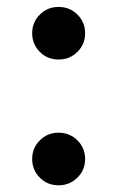

<svg xmlns="http://www.w3.org/2000/svg" viewBox="-20 -537 345 565"><path d="M152.3 8.3Q119.6 8.3 97.2 -14.2Q74.7 -36.6 74.7 -69.3Q74.7 -101.6 97.2 -124Q119.6 -146.5 152.3 -146.5Q185.1 -146.5 207.8 -124Q230.5 -101.6 230.5 -69.3Q230.5 -36.6 207.8 -14.2Q185.1 8.3 152.3 8.3ZM152.3 -361.8Q119.6 -361.8 97.2 -384.3Q74.7 -406.7 74.7 -439.5Q74.7 -471.7 97.2 -494.1Q119.6 -516.6 152.3 -516.6Q185.1 -516.6 207.8 -494.1Q230.5 -471.7 230.5 -439.5Q230.5 -406.7 207.8 -384.3Q185.1 -361.8 152.3 -361.8Z"/></svg>

Font: Inter 17pt SemiBold
Style: Regular
Weight: 600
Version: Version 4.001;git-66647c0bb